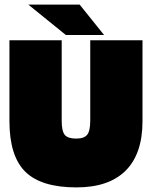

<svg xmlns="http://www.w3.org/2000/svg" viewBox="-20 -802 660 834"><path d="M372 -278V-627H599V-276Q599 -134 526 -61Q453 12 312 12Q159 12 90 -56Q21 -124 21 -276V-627H248V-278Q248 -232 261.5 -216Q275 -200 311 -200Q345 -200 358.5 -216.5Q372 -233 372 -278ZM266 -650 103 -782H326L432 -650Z"/></svg>

Font: Blinker Black
Style: Regular
Weight: 900
Designer: Juergen Huber
Foundry: supertype
Version: Version 1.017;hotconv 1.0.117;makeotfexe 2.5.65602